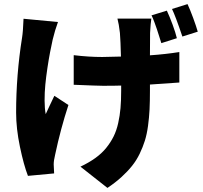

<svg xmlns="http://www.w3.org/2000/svg" viewBox="-20 -828 996 940"><path d="M845.9 -641 769.9 -616.8Q766.7 -626.8 759.6 -649.3Q752.5 -671.9 747.7 -686.3Q742.9 -700.6 735.8 -719.8Q728.7 -739 721.9 -752.8L796.9 -775.9Q811.1 -745.4 825.3 -706.7Q839.5 -668 845.9 -641ZM95.2 -736.2 263.8 -720.2Q248.6 -678.6 237.9 -633.9Q231.2 -603.3 225 -571.4Q218.8 -539.4 212.2 -495.6Q205.6 -451.7 201.9 -413.4Q198.2 -375 198.3 -335.6Q198.5 -296.2 203.8 -269.2Q209.2 -279.8 223.7 -312Q238.3 -344.1 246.1 -359L315 -313.9Q276.6 -196.7 250 -71Q242.9 -41.9 242.9 -23.1Q242.9 -8.9 245 21L116.8 33Q96.2 -20.2 77.6 -109.4Q58.9 -198.5 58.9 -277Q58.9 -460.9 88.1 -644.2Q92.7 -671.5 95.2 -736.2ZM555 -736.9H720.9Q717.3 -714.5 714.8 -666.9Q714.1 -653.8 714.1 -557.2Q791.2 -562.5 858 -573.2V-424Q737.6 -415.1 714.1 -414.1V-383.2Q714.1 -331.3 712.2 -291.9Q710.2 -252.5 704.7 -211.8Q699.2 -171.2 689.3 -139.4Q679.3 -107.6 663.9 -75.5Q648.4 -43.3 626.4 -15.8Q604.4 11.7 574.6 38.9Q544.7 66.1 506 92L373.9 -12.1Q415.1 -31.6 446.6 -54.2Q478 -76.7 499.8 -103.7Q521.7 -130.7 536 -159.6Q550.4 -188.6 558.6 -225.1Q566.8 -261.7 570 -299Q573.2 -336.3 573.2 -383.9V-409.1Q543.3 -408 484 -408Q460.2 -408 340.9 -413V-557.9Q414.4 -549 480.1 -549Q506 -549 572.1 -551.1Q570.3 -627.8 567.1 -666.9Q562.1 -710.6 555 -736.9ZM822.1 -784.1 898.1 -807.9Q911.2 -779.5 925.8 -739.9Q940.3 -700.3 948.2 -672.9L872.9 -649.1Q838.4 -751.1 822.1 -784.1Z"/></svg>

Font: Karasuma Gothic
Style: Black
Weight: 900
Designer: Rasmus Andersson / Ryoko Nishizuka
Foundry: Genbu
Version: Version 1.00